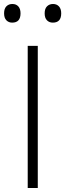

<svg xmlns="http://www.w3.org/2000/svg" viewBox="-34 -943 326 963"><path d="M105 0V-713H155.5V0ZM231 -829.5Q213 -829.5 201.5 -841.2Q190 -853 190 -876Q190 -899.5 201.8 -911.2Q213.5 -923 232 -923Q250.5 -923 261.8 -910.8Q273 -898.5 273 -876Q273 -829.5 231 -829.5ZM27 -829.5Q9.5 -829.5 -2 -841.2Q-13.5 -853 -13.5 -876Q-13.5 -899.5 -2 -911.2Q9.5 -923 28 -923Q47 -923 58 -910.8Q69 -898.5 69 -876Q69 -829.5 27 -829.5Z"/></svg>

Font: Heraclito ExtraLight
Style: Regular
Weight: 200
Designer: Kostas Bartsokas (font) & Cristiano Sobral (main changes)
Foundry: Kostas Bartsokas (font) & Cristiano Sobral (main changes)
Version: Version 1.00;July 8, 2020;FontCreator 13.0.0.2655 64-bit